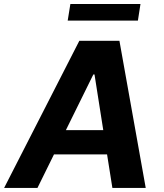

<svg xmlns="http://www.w3.org/2000/svg" viewBox="-42 -929 810 949"><path d="M-21.7 0 350.1 -727.3H548.3L678.3 0H513.5L487.2 -165.8H224.8L143.1 0ZM292.6 -827.1 305.8 -909.1H652.3L639.6 -827.1ZM283.7 -285.9H468.4L425.1 -561.1H419.4Z"/></svg>

Font: Inter P
Style: Bold Italic
Weight: 700
Italic angle: 9.39999°
Designer: Rasmus Andersson
Foundry: rsms
Version: Version 3.018;git-588b23468